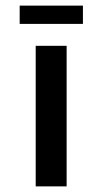

<svg xmlns="http://www.w3.org/2000/svg" viewBox="-20 -663 365 683"><path d="M217 0H107V-500H217ZM275 -578H50V-643H275Z"/></svg>

Font: Kulim Park
Style: Bold
Weight: 700
Designer: Noponies / Dale Sattler
Foundry: Noponies
Version: Version 1.000; ttfautohint (v1.8.3)